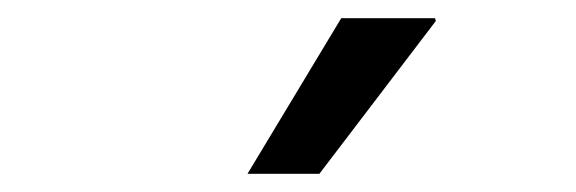

<svg xmlns="http://www.w3.org/2000/svg" viewBox="-20 -779 633 211"><path d="M252 -588 355 -759H458L459 -756L331 -588Z"/></svg>

Font: Chivo Medium Medium
Style: Italic
Weight: 500
Italic angle: -8.05°
Version: Version 2.002